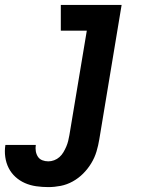

<svg xmlns="http://www.w3.org/2000/svg" viewBox="-89 -550 609 783"><path d="M108 213Q83 213 58.5 209.5Q34 206 12.5 196.5Q-9 187 -26 171.5Q-43 156 -53.5 135.5Q-64 115 -67.5 90.5Q-71 66 -67 41H57Q55 54 57 66.5Q59 79 65.5 89Q72 99 83.5 103.5Q95 108 108 108Q120 108 132 103.5Q144 99 153.5 90.5Q163 82 169.5 71Q176 60 181 48.5Q186 37 189 25Q192 13 194 1L265 -425H159V-530H407L316 18Q312 43 304.5 68Q297 93 283 116Q269 139 250 158Q231 177 207.5 190Q184 203 158.5 208Q133 213 108 213Z"/></svg>

Font: Iosevka Slab Extrabold Oblique
Style: Regular
Weight: 800
Italic angle: -9°
Monospace: yes
Designer: Belleve Invis
Foundry: Belleve Invis
Version: Version 11.1.1; ttfautohint (v1.8.3)